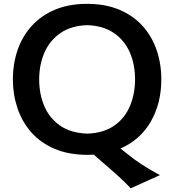

<svg xmlns="http://www.w3.org/2000/svg" viewBox="-20 -807 922 1017"><path d="M444.8 13.2Q343.8 13.2 269 -18.8Q194.3 -50.8 145.5 -106.4Q96.7 -162.1 72.5 -234.1Q48.3 -306.2 48.3 -386.2Q48.3 -470.7 73.7 -543.5Q99.1 -616.2 148.9 -670.7Q198.7 -725.1 272 -755.9Q345.2 -786.6 440.9 -786.6Q538.1 -786.6 611.8 -755.6Q685.5 -724.6 735.1 -669.7Q784.7 -614.7 809.6 -542Q834.5 -469.2 834.5 -386.2Q834.5 -259.8 778.6 -162.8Q722.7 -65.9 618.2 -20.5L653.8 7.8Q690.4 37.6 731.4 64.5Q772.5 91.3 827.1 120.6L672.4 190.4Q643.6 159.7 611.3 130.1Q579.1 100.6 545.9 72.3L476.6 12.2Q460.9 13.2 444.8 13.2ZM442.4 -99.1Q530.3 -102.5 586.2 -142.3Q642.1 -182.1 668.7 -246.3Q695.3 -310.5 695.3 -386.2Q695.3 -467.8 666.7 -531.5Q638.2 -595.2 581.8 -633.1Q525.4 -670.9 442.4 -673.8Q356.4 -670.9 299.8 -631.6Q243.2 -592.3 215.3 -528.3Q187.5 -464.4 187.5 -386.2Q187.5 -309.1 214.6 -245.1Q241.7 -181.2 298.1 -141.8Q354.5 -102.5 442.4 -99.1Z"/></svg>

Font: Pinar SemiBold
Style: Regular
Weight: 600
Designer: Amin Abedi
Version: Version 3.000